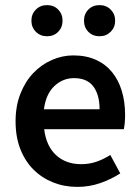

<svg xmlns="http://www.w3.org/2000/svg" viewBox="-20 -720 547 752"><path d="M164 -578Q138 -578 120.5 -595.5Q103 -613 103 -639Q103 -665 120.5 -682.5Q138 -700 164 -700Q191 -700 208 -682.5Q225 -665 225 -639Q225 -613 208 -595.5Q191 -578 164 -578ZM370 -578Q343 -578 326 -595.5Q309 -613 309 -639Q309 -665 326 -682.5Q343 -700 370 -700Q396 -700 413.5 -682.5Q431 -665 431 -639Q431 -613 413.5 -595.5Q396 -578 370 -578ZM283 12Q232 12 188 -5.5Q144 -23 111 -56Q78 -89 59.5 -136.5Q41 -184 41 -245Q41 -305 60 -353Q79 -401 110.5 -434Q142 -467 183 -485Q224 -503 267 -503Q317 -503 355 -486Q393 -469 418.5 -438Q444 -407 457 -364Q470 -321 470 -270Q470 -253 468.5 -238Q467 -223 465 -214H153Q161 -148 199.5 -112.5Q238 -77 298 -77Q330 -77 357.5 -86.5Q385 -96 412 -113L451 -41Q416 -18 373 -3Q330 12 283 12ZM152 -292H370Q370 -349 345.5 -381.5Q321 -414 270 -414Q226 -414 193 -383Q160 -352 152 -292Z"/></svg>

Font: TypoPRO Source Sans Pro
Style: Regular
Weight: 600
Designer: Paul D. Hunt
Foundry: Adobe Systems Incorporated
Version: Version 2.020;PS 2.000;hotconv 1.0.86;makeotf.lib2.5.63406